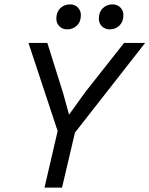

<svg xmlns="http://www.w3.org/2000/svg" viewBox="-20 -856 682 876"><path d="M183 0 243 -258 110 -660H196L268 -431L295 -333L370 -437L546 -660H642L322 -251L263 0ZM481 -722Q459 -722 445 -736Q431 -750 431 -771Q431 -801 449 -818.5Q467 -836 493 -836Q515 -836 529 -822Q543 -808 543 -787Q543 -757 525 -739.5Q507 -722 481 -722ZM287 -722Q265 -722 251 -736Q237 -750 237 -771Q237 -801 255 -818.5Q273 -836 299 -836Q321 -836 335 -822Q349 -808 349 -787Q349 -757 331 -739.5Q313 -722 287 -722Z"/></svg>

Font: Work Sans
Style: Italic
Weight: 400
Italic angle: -13°
Designer: Wei Huang
Foundry: Wei Huang
Version: Version 2.012